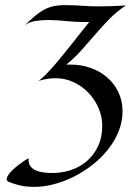

<svg xmlns="http://www.w3.org/2000/svg" viewBox="-20 -540 544 749"><path d="M471.2 -519Q436 -495.6 407.2 -466.3Q378.4 -437 351.6 -405.8Q324.7 -374.5 297.6 -344Q270.5 -313.5 238.8 -288.1H253.9Q296.9 -288.1 334 -274.9Q371.1 -261.7 398.7 -237.5Q426.3 -213.4 442.1 -179.9Q458 -146.5 458 -106Q458 -64.9 442.6 -27.1Q427.2 10.7 401.1 43.5Q375 76.2 340.8 103Q306.6 129.9 268.6 148.9Q230.5 168 190.9 178.5Q151.4 189 115.2 189Q77.1 189 50.8 181.6Q24.4 174.3 13.2 168.9Q5.4 165 6.1 158Q6.8 150.9 12.9 141.8Q19 132.8 29.3 123Q39.6 113.3 50.8 104.5Q62 95.7 73 88.4Q84 81.1 91.8 77.1Q85.9 131.8 173.8 134.8Q217.8 136.2 255.4 123.8Q293 111.3 320.3 87.2Q347.7 63 363.3 28.6Q378.9 -5.9 378.9 -47.9Q378.9 -85.4 364 -119.4Q349.1 -153.3 324.2 -179Q299.3 -204.6 266.4 -219.7Q233.4 -234.9 196.8 -234.9Q175.8 -234.9 158.4 -231.4Q141.1 -228 129.9 -224.1Q142.1 -232.4 158.2 -248.8Q174.3 -265.1 192.4 -285.9Q210.4 -306.6 229.2 -330.1Q248 -353.5 266.1 -376.2Q284.2 -398.9 300 -419.2Q315.9 -439.5 328.1 -454.1H312Q271.5 -454.1 236.3 -458Q201.2 -461.9 167 -461.9Q140.6 -461.9 117.4 -458Q94.2 -454.1 76.2 -441.9Q97.7 -461.9 115 -476.6Q132.3 -491.2 149.7 -501Q167 -510.7 187 -515.4Q207 -520 233.9 -520Q269 -520 299.8 -517.6Q330.6 -515.1 360.8 -515.1Q382.3 -515.1 409.9 -515.9Q437.5 -516.6 471.2 -519Z"/></svg>

Font: Quintessential
Style: Regular
Weight: 400
Designer: Astigmatic (AOETI)
Foundry: Astigmatic (AOETI)
Version: Version 1.000